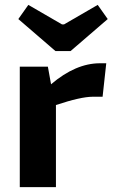

<svg xmlns="http://www.w3.org/2000/svg" viewBox="-20 -766 465 786"><path d="M207 -557 55 -688 96 -746 234 -666H242L380 -746L421 -688L269 -557ZM176 -493 189 -421Q290 -507 389 -507H415L400 -370H360Q311 -370 209 -336V0H61V-493Z"/></svg>

Font: Exo 2.0
Style: Bold
Weight: 700
Designer: Natanael Gama
Version: Version 1.001;PS 001.001;hotconv 1.0.70;makeotf.lib2.5.58329